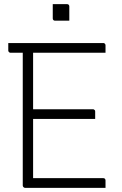

<svg xmlns="http://www.w3.org/2000/svg" viewBox="-20 -908 590 928"><path d="M235 -888Q244 -888 252.5 -888Q261 -888 269.5 -888Q278 -888 286.5 -888Q295 -888 304 -888Q309 -888 312 -885Q315 -882 315 -877V-808Q306 -808 297.5 -808Q289 -808 280.5 -808Q272 -808 263.5 -808Q255 -808 246 -808Q241 -808 238 -811Q235 -814 235 -819ZM20 -700H479Q483 -700 485 -698.5Q487 -697 488.5 -694.5Q490 -692 490 -689Q490 -679 490 -671Q490 -663 490 -653H31Q28 -653 25.5 -654.5Q23 -656 21.5 -658.5Q20 -661 20 -664Q20 -674 20 -682Q20 -690 20 -700ZM110 -380H429Q432 -380 434.5 -378.5Q437 -377 438.5 -375Q440 -373 440 -369Q440 -363 440 -357Q440 -351 440 -345.5Q440 -340 440 -333H110ZM101 0Q99 0 97 -1Q95 -2 93.5 -3.5Q92 -5 91 -7Q90 -9 90 -11Q90 -79 90 -147Q90 -215 90 -283Q90 -351 90 -418.5Q90 -486 90 -554Q90 -622 90 -690H145L140 -679Q140 -660 140 -640Q140 -620 140 -597Q140 -538 140 -469.5Q140 -401 140 -329Q140 -257 140 -185Q140 -113 140 -47H479Q484 -47 487 -44Q490 -41 490 -36Q490 -27 490 -18Q490 -9 490 0Z"/></svg>

Font: Recursive Sans Linear Light
Style: Regular
Weight: 300
Version: Version 1.085